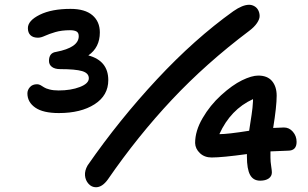

<svg xmlns="http://www.w3.org/2000/svg" viewBox="-20 -788 1284 800"><path d="M379.9 -7.8Q361.8 -7.8 348.9 -22.2Q335.9 -36.6 334.2 -56.9Q332.5 -77.1 345.2 -99.1Q477.1 -289.1 634 -457.5Q791 -626 952.1 -741.2Q990.7 -768.1 1018.1 -768.1Q1029.3 -768.1 1039.8 -762.2Q1050.3 -756.3 1055.9 -745.6Q1061.5 -734.9 1061.8 -721.7Q1062 -708.5 1050.8 -691.9Q1039.6 -675.3 1018.1 -659.2Q838.9 -524.4 696.3 -372.6Q553.7 -220.7 429.2 -40Q405.8 -7.8 379.9 -7.8ZM225.1 -316.9Q159.7 -316.9 127 -339.6Q94.2 -362.3 94.2 -398.9Q94.2 -413.1 104.7 -425Q115.2 -437 134.8 -437Q142.1 -437 149.4 -432.9Q156.7 -428.7 163.6 -424.1Q170.4 -419.4 186.3 -415.3Q202.1 -411.1 224.1 -411.1Q275.4 -411.1 312.7 -425.5Q350.1 -439.9 350.1 -461.9Q350.1 -483.4 322.3 -491.7Q294.4 -500 231 -500Q208.5 -500 196.3 -509.3Q184.1 -518.6 184.1 -534.2Q184.1 -567.9 213.9 -571.8Q308.1 -589.8 308.1 -637.2Q308.1 -651.9 298.6 -657Q289.1 -662.1 272 -662.1Q236.8 -662.1 210.4 -654.3Q184.1 -646.5 167.2 -638.7Q150.4 -630.9 138.2 -630.9Q117.7 -630.9 106.9 -641.4Q96.2 -651.9 96.2 -670.9Q96.2 -702.1 145.8 -726.6Q195.3 -751 273.9 -751Q334 -751 365 -724.6Q396 -698.2 396 -652.8Q396 -590.3 348.1 -557.1Q431.2 -534.7 431.2 -454.1Q431.2 -390.1 374 -353.5Q316.9 -316.9 225.1 -316.9ZM1064 -35.2Q1035.2 -35.2 1022 -59.3Q1008.8 -83.5 1008.8 -136.2V-146Q905.8 -131.8 861.8 -131.8Q832 -131.8 813 -149.9Q793.9 -168 793 -191.9Q793 -242.7 824.2 -295.9Q855 -349.1 901.4 -391.4Q947.8 -433.6 988.3 -453.4Q1028.8 -473.1 1056.2 -473.1Q1094.2 -473.1 1113.5 -450.2Q1132.8 -427.2 1132.8 -389.2Q1132.8 -344.7 1118.2 -254.9Q1148.4 -256.8 1163.1 -256.8Q1185.1 -256.8 1200.4 -239Q1215.8 -221.2 1215.8 -196.8Q1215.8 -160.2 1180.2 -160.2Q1175.8 -160.2 1106.9 -157.2V-130.9Q1106.9 -114.7 1109.9 -95.9Q1112.8 -77.1 1112.8 -69.8Q1112.8 -53.7 1099.6 -44.4Q1086.4 -35.2 1064 -35.2ZM1034.2 -367.2V-375Q940.4 -332 894 -229Q929.2 -229 1018.1 -243.2Q1020 -255.9 1023.2 -276.6Q1026.4 -297.4 1028.3 -309.8Q1030.3 -322.3 1032 -338.4Q1033.7 -354.5 1034.2 -367.2Z"/></svg>

Font: Shantell Sans Irregular Bouncy
Style: Regular
Weight: 500
Designer: Stephen Nixon, Anya Danilova, Shantell Martin
Foundry: Arrow Type
Version: Version 1.006;[9816181b4]